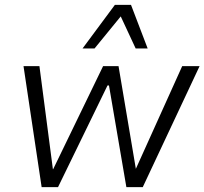

<svg xmlns="http://www.w3.org/2000/svg" viewBox="-20 -764 835 784"><path d="M150 0 76 -494H141L196 -73H197L401 -494H464L535 -73H534L724 -494H795L563 0H496L425 -415H419L217 0ZM317 -566 449 -744H515L583 -566H534L473 -697L366 -566Z"/></svg>

Font: Nunito Sans 7pt SemiCondensed Light
Style: Italic
Weight: 300
Width: 4
Italic angle: -9°
Designer: Vernon Adams
Foundry: Vernon Adams
Version: Version 3.101;gftools[0.9.27]